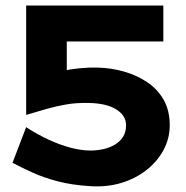

<svg xmlns="http://www.w3.org/2000/svg" viewBox="-20 -640 668 690"><path d="M112 -620H567V-491H112ZM590 -190Q590 -143 568 -101.5Q546 -60 506.5 -29Q467 2 415.5 17.5Q364 33 304 29Q238 25 187 11.5Q136 -2 96.5 -20Q57 -38 25 -55L74 -183Q114 -157 155 -138Q196 -119 234.5 -109Q273 -99 305 -99Q328 -99 351 -104Q374 -109 392.5 -120Q411 -131 422 -148Q433 -165 433 -190Q433 -225 397.5 -247Q362 -269 298 -270Q254 -271 217 -264.5Q180 -258 145.5 -248Q111 -238 74 -227V-348Q129 -369 198.5 -384Q268 -399 332 -397Q379 -396 425 -383Q471 -370 508.5 -345Q546 -320 568 -281.5Q590 -243 590 -190ZM74 -620H220V-321L74 -283Z"/></svg>

Font: BioRhyme ExtraBold
Style: Regular
Weight: 800
Designer: Aoife Mooney
Foundry: Aoife Mooney Type
Version: Version 1.600;gftools[0.9.33]